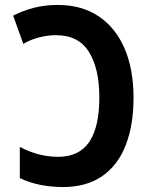

<svg xmlns="http://www.w3.org/2000/svg" viewBox="-20 -745 603 775"><path d="M234 10Q188 10 144 1.5Q100 -7 60 -26V-152Q136 -112 214 -112Q300 -112 340.5 -172.5Q381 -233 381 -352Q381 -468 339 -535.5Q297 -603 206 -603Q174 -603 139.5 -594.5Q105 -586 74 -568L33 -682Q75 -703 118.5 -714Q162 -725 213 -725Q310 -725 378.5 -679Q447 -633 483 -549Q519 -465 519 -350Q519 -240 487.5 -159Q456 -78 392.5 -34Q329 10 234 10Z"/></svg>

Font: Noto Sans Mono SemiCondensed
Style: Bold
Weight: 700
Width: 4
Designer: Monotype Design Team
Foundry: Monotype Imaging Inc.
Version: Version 2.014